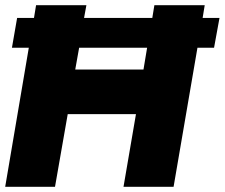

<svg xmlns="http://www.w3.org/2000/svg" viewBox="-40 -720 866 740"><path d="M6 -536 26 -651H91L99 -700H293L284 -651H547L555 -700H749L741 -651H806L785 -536H721L629 0H436L484 -280H221L172 0H-20L71 -536ZM250 -452H513L527 -536H265Z"/></svg>

Font: Jost* Heavy
Style: Italic
Weight: 800
Italic angle: -10°
Version: Version 3.7